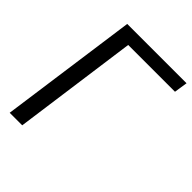

<svg xmlns="http://www.w3.org/2000/svg" viewBox="-209 -858 975 975"><g transform="rotate(45 279.0 -370.5)"><path d="M29 0H119L211 -669H547L558 -741H132Z"/></g></svg>

Font: Cheyenne Sans
Style: Italic
Weight: 400
Italic angle: -8.13011°
Designer: The Public Sans project authors (U.S. Web Design System), Libre Franklin designed by Pablo Impallari and Rodrigo Fuenzal
Foundry: The Cheyenne Sans Project Authors
Version: Version 2.007